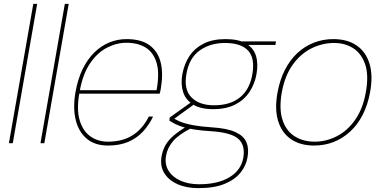

<svg xmlns="http://www.w3.org/2000/svg" viewBox="-20 -740 1977 992"><path d="M26 0 152 -720H172L46 0Z M189 0 315 -720H335L209 0Z M538 12Q470 12 428 -23.5Q386 -59 371 -121Q356 -183 370 -264Q382 -332 407 -383Q432 -434 467 -468.5Q502 -503 544.5 -520.5Q587 -538 634 -538Q710 -538 753.5 -505.5Q797 -473 810.5 -416Q824 -359 811 -283Q810 -275 808.5 -269.5Q807 -264 805 -256H380L383 -274H789Q805 -362 789 -415.5Q773 -469 733 -494Q693 -519 633 -519Q582 -519 532.5 -493.5Q483 -468 445.5 -413Q408 -358 392 -270L390 -259Q375 -175 391.5 -119Q408 -63 447 -35.5Q486 -8 537 -8Q613 -8 665 -41Q717 -74 749 -138H771Q750 -94 718.5 -60Q687 -26 642.5 -7Q598 12 538 12Z M1005 232Q943 232 897 211.5Q851 191 828.5 154Q806 117 815 66Q821 35 835 10Q849 -15 876 -38.5Q903 -62 948 -89L968 -78Q902 -44 873.5 -10Q845 24 838 64Q830 108 850.5 141.5Q871 175 912.5 193.5Q954 212 1009 212Q1106 212 1166 175.5Q1226 139 1237 75Q1248 11 1212 -22Q1176 -55 1072 -62Q1022 -65 986.5 -70.5Q951 -76 926.5 -83.5Q902 -91 885 -99.5Q868 -108 855 -117L857 -133L965 -210L986 -203L870 -119L866 -133Q879 -128 892 -120.5Q905 -113 925.5 -106Q946 -99 981.5 -92.5Q1017 -86 1076 -82Q1154 -77 1196.5 -57.5Q1239 -38 1253 -5.5Q1267 27 1259 72Q1252 115 1223 151.5Q1194 188 1140.5 210Q1087 232 1005 232ZM1081 -176Q1016 -176 977.5 -200Q939 -224 926 -265Q913 -306 922 -356Q932 -411 959.5 -451.5Q987 -492 1033 -515Q1079 -538 1145 -538Q1213 -538 1251.5 -515Q1290 -492 1302.5 -451.5Q1315 -411 1305 -356Q1296 -306 1269 -265Q1242 -224 1195.5 -200Q1149 -176 1081 -176ZM1086 -196Q1169 -196 1219.5 -236.5Q1270 -277 1284 -357Q1298 -440 1261.5 -479Q1225 -518 1142 -518Q1066 -518 1011.5 -479Q957 -440 943 -357Q929 -277 969.5 -236.5Q1010 -196 1086 -196ZM1232 -508 1226 -526H1406L1403 -508Z M1603 12Q1532 12 1484 -20.5Q1436 -53 1417 -115Q1398 -177 1414 -263Q1426 -328 1452 -379Q1478 -430 1516 -465.5Q1554 -501 1601.5 -519.5Q1649 -538 1702 -538Q1774 -538 1822 -505.5Q1870 -473 1889 -411.5Q1908 -350 1892 -263Q1880 -198 1854 -147Q1828 -96 1789.5 -60.5Q1751 -25 1704 -6.5Q1657 12 1603 12ZM1606 -8Q1665 -8 1720 -36Q1775 -64 1815 -121Q1855 -178 1870 -263Q1886 -350 1867 -406.5Q1848 -463 1805.5 -490.5Q1763 -518 1707 -518Q1646 -518 1590 -490.5Q1534 -463 1493 -406.5Q1452 -350 1436 -263Q1421 -178 1439.5 -121Q1458 -64 1502 -36Q1546 -8 1606 -8Z"/></svg>

Font: DM Sans 9pt Thin
Style: Italic
Weight: 250
Italic angle: -10°
Version: Version 4.004;gftools[0.9.30]